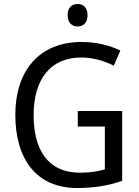

<svg xmlns="http://www.w3.org/2000/svg" viewBox="-20 -935 701 965"><path d="M370 -915C341 -915 320 -897 320 -859C320 -821 341 -802 370 -802C399 -802 420 -821 420 -859C420 -897 399 -915 370 -915ZM371 -377V-299H507V-84C474 -74 436 -67 383 -67C216 -67 149 -188 149 -357C149 -539 236 -646 388 -646C447 -646 504 -629 552 -605L585 -681C529 -708 463 -724 390 -724C175 -724 57 -577 57 -358C57 -137 162 10 367 10C454 10 524 -2 594 -26V-377Z"/></svg>

Font: Noto Sans Sinhala UI SemiCondensed
Style: Regular
Weight: 400
Width: 4
Designer: Jelle Bosma - Monotype Design Team
Foundry: Monotype Imaging Inc.
Version: Version 2.006